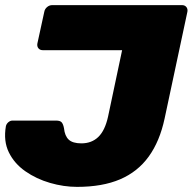

<svg xmlns="http://www.w3.org/2000/svg" viewBox="-25 -720 753 750"><path d="M276 10Q224 10 170.5 -5.5Q117 -21 74 -51Q31 -81 9.5 -125Q-12 -169 -2 -227Q0 -236 7.5 -242.5Q15 -249 24 -249H194Q210 -249 216 -242Q222 -235 225 -219Q228 -189 243.5 -174.5Q259 -160 293 -160Q333 -160 359 -185Q385 -210 397 -264L452 -524H142Q131 -524 125 -531.5Q119 -539 121 -550L148 -674Q150 -685 159 -692.5Q168 -700 179 -700H686Q697 -700 703 -692.5Q709 -685 707 -674L618 -257Q599 -168 556 -108.5Q513 -49 444 -19.5Q375 10 276 10Z"/></svg>

Font: Rubik ExtraBold
Style: Italic
Weight: 800
Italic angle: -12°
Designer: Hubert and Fischer
Foundry: Hubert and Fischer
Version: Version 2.300;gftools[0.9.30]